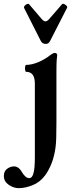

<svg xmlns="http://www.w3.org/2000/svg" viewBox="-114 -706 377 997"><path d="M-16 271Q-44 271 -69 253.5Q-94 236 -94 208Q-94 183 -77 170.5Q-60 158 -41 158Q-30 158 -19.5 165Q-9 172 0 188Q9 203 18.5 211Q28 219 38 219Q53 219 60 193Q67 167 67 112V-272Q67 -333 22 -333Q18 -333 16.5 -342Q15 -351 16.5 -360Q18 -369 22 -369Q51 -369 85.5 -383.5Q120 -398 150 -422Q157 -427 161.5 -429Q166 -431 171 -431Q183 -431 183 -418Q180 -396 179.5 -374.5Q179 -353 179 -333V-68Q179 -22 178 10Q177 42 174 62Q168 105 154.5 140.5Q141 176 120 205Q93 241 54.5 256Q16 271 -16 271ZM123 -478Q106 -478 98 -493L11 -665Q9 -670 14 -676Q19 -682 26.5 -685Q34 -688 37 -684L101 -609Q113 -595 122 -595Q131 -595 143 -609L208 -684Q212 -688 219 -685Q226 -682 231.5 -676Q237 -670 234 -665L146 -493Q142 -485 136.5 -481.5Q131 -478 123 -478Z"/></svg>

Font: Junicode VF
Style: Regular
Weight: 400
Designer: Peter S. Baker
Version: Version 2.213